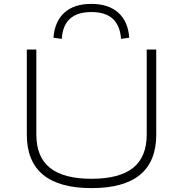

<svg xmlns="http://www.w3.org/2000/svg" viewBox="-20 -960 943 988"><path d="M451 8Q285 8 201.5 -61Q118 -130 118 -267V-705H167V-268Q167 -152 237.5 -96Q308 -40 451 -40Q594 -40 664.5 -96Q735 -152 735 -268V-705H784V-267Q784 -130 701 -61Q618 8 451 8ZM298 -760 255 -766Q262 -851 312 -895.5Q362 -940 450 -940Q538 -940 588.5 -895Q639 -850 645 -766L603 -760Q598 -828 560.5 -863Q523 -898 450 -898Q378 -898 340 -863.5Q302 -829 298 -760Z"/></svg>

Font: Nunito Sans 10pt Expanded ExtraLight
Style: Regular
Weight: 250
Width: 7
Designer: Vernon Adams
Foundry: Vernon Adams
Version: Version 3.101;gftools[0.9.27]